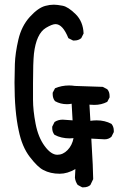

<svg xmlns="http://www.w3.org/2000/svg" viewBox="-20 -788 540 820"><path d="M337 12H331L312 2Q302 -12 300 -29L302 -66Q268 -46 235 -46Q195 -46 165 -62Q141 -74 107.5 -117.5Q74 -161 60 -230Q42 -312 42 -435Q42 -468 43.5 -514.5Q45 -561 58.5 -619Q72 -677 107.5 -716Q143 -755 174 -763Q192 -768 210 -768Q224 -768 247.5 -763.5Q271 -759 303 -727.5Q335 -696 337 -645L327 -625Q315 -615 298 -615H292L272 -625Q248 -685 217 -685Q203 -685 176 -669Q135 -644 125 -559Q121 -521 121 -433Q121 -407 121 -362Q121 -317 132 -259.5Q143 -202 170.5 -164.5Q198 -127 225 -127Q249 -127 268.5 -147Q288 -167 294 -198L278 -197Q242 -197 213 -212Q203 -224 203 -241V-247L213 -267Q228 -277 248 -277L290 -274L286 -345Q276 -343 266 -343Q238 -343 215 -356Q205 -368 205 -386V-392L215 -411Q243 -423 275 -423Q287 -423 300 -421L419 -417L438 -407Q448 -396 448 -378V-372L438 -353Q413 -340 383 -340L362 -341L366 -272Q380 -274 393 -274Q428 -274 456 -259Q466 -247 466 -230V-224L456 -204Q444 -193 427 -193L370 -196Q378 -63 378 -23L366 2Q355 12 337 12Z"/></svg>

Font: Xiaolai Mono SC
Style: Regular
Weight: 400
Monospace: yes
Designer: LXGW / Nozomi Seto
Version: Version 3.113;September 30, 2024